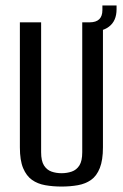

<svg xmlns="http://www.w3.org/2000/svg" viewBox="-20 -673 452 705"><path d="M206 12Q174 12 146 7Q118 2 97.5 -12.5Q77 -27 65 -55.5Q53 -84 53 -132V-591H131V-114Q131 -82 141.5 -65.5Q152 -49 169 -43Q186 -37 206 -37Q226 -37 243.5 -43Q261 -49 271.5 -65.5Q282 -82 282 -114V-591H358V-132Q358 -85 346.5 -56Q335 -27 314.5 -12.5Q294 2 266 7Q238 12 206 12ZM297 -555 295 -591H309Q356 -591 356 -636V-653H408V-639Q408 -596 380 -575Q352 -554 297 -555Z"/></svg>

Font: Alumni Sans Thin Medium
Style: Regular
Weight: 500
Version: Version 1.018